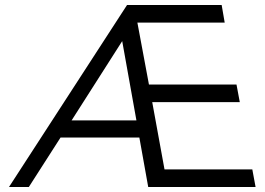

<svg xmlns="http://www.w3.org/2000/svg" viewBox="-20 -751 1063 771"><path d="M490.2 -731H870.1L882.3 -660.2H531.7L578.1 -411.6H929.7L942.9 -340.8H591.3L640.6 -70.8H993.2L1006.3 0H575.2L539.6 -198.7H223.1L95.7 0H16.1ZM527.8 -267.6 470.7 -585.9 267.6 -267.6Z"/></svg>

Font: Glacial Indifference
Style: Italic
Weight: 400
Designer: Alfredo Marco Pradil
Foundry: Alfredo Marco Pradil
Version: Version 1.312